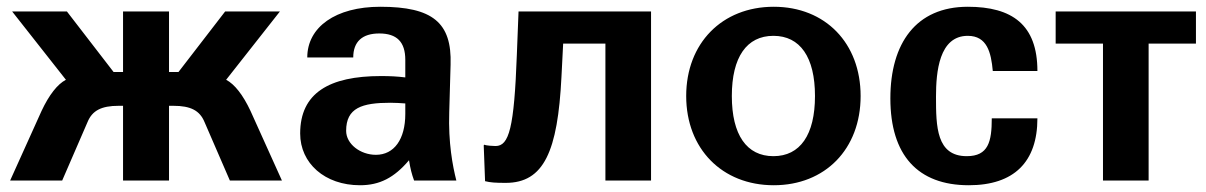

<svg xmlns="http://www.w3.org/2000/svg" viewBox="-20 -534 3568 568"><path d="M344 -221V-321H316L178 -500H16L175 -298C150 -285 125 -253 103 -206L10 0H164L239 -173C253 -207 280 -221 331 -221ZM480 -500H344V0H480ZM480 -221H493C544 -221 571 -207 585 -173L660 0H814L721 -206C699 -253 674 -285 649 -298L808 -500H646L508 -321H480Z M1179 -197C1179 -122 1146 -76 1092 -76C1046 -76 1004 -108 1004 -147C1004 -215 1051 -230 1135 -230C1150 -230 1164 -229 1179 -228ZM868 -139C868 -51 941 14 1045 14C1103 14 1146 -8 1190 -60C1194 -35 1198 -19 1205 0H1330C1319 -43 1306 -112 1309 -202L1313 -343C1317 -467 1260 -514 1105 -514C973 -514 889 -454 889 -364H1025C1025 -411 1052 -435 1102 -435C1154 -435 1179 -410 1179 -357V-305C1154 -308 1134 -309 1107 -309C954 -309 868 -259 868 -139Z M1411 -104 1415 2C1431 6 1446 7 1476 7C1589 7 1630 -86 1641 -307L1646 -405H1771V0H1906V-500H1514L1509 -372C1501 -155 1486 -102 1446 -102C1441 -102 1418 -103 1413 -106Z M2010 -250C2010 -94 2116 14 2269 14C2421 14 2526 -93 2526 -250C2526 -406 2422 -514 2269 -514C2116 -514 2010 -406 2010 -250ZM2145 -250C2145 -365 2189 -428 2268 -428C2347 -428 2391 -365 2391 -250C2391 -135 2347 -72 2268 -72C2189 -72 2145 -135 2145 -250Z M2614 -243C2614 -75 2695 14 2846 14C2980 14 3049 -55 3049 -184H2914C2914 -115 2904 -72 2840 -72C2750 -72 2749 -160 2749 -248C2749 -321 2758 -428 2843 -428C2900 -428 2912 -379 2917 -324H3049C3049 -461 2974 -514 2843 -514C2690 -514 2614 -406 2614 -243Z M3243 0H3378V-405H3518V-500H3103V-405H3243Z"/></svg>

Font: Perun
Style: Bold
Weight: 700
Foundry: Copyright (c) Stefan Peev, Context Ltd, 2016
Version: Version 1.089